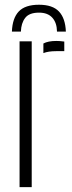

<svg xmlns="http://www.w3.org/2000/svg" viewBox="-20 -770 296 790"><path d="M140.5 -750.5Q196.5 -750.5 222.8 -722.5Q249 -694.5 251 -640H214.5Q214 -676.5 195.2 -697.2Q176.5 -718 140.5 -718Q100 -718 83.5 -696.2Q67 -674.5 66 -640H29Q31 -695 57.2 -722.8Q83.5 -750.5 140.5 -750.5ZM60.5 0V-600H110.5V0ZM158.5 -551.5V-591Q178 -601.5 211.5 -601.5Q218.5 -601.5 226.2 -601Q234 -600.5 244.5 -599V-559.5H211.5Q178.5 -559.5 158.5 -551.5Z"/></svg>

Font: Big Shoulders Stencil Text ExtraLight
Style: Regular
Weight: 250
Version: Version 2.001